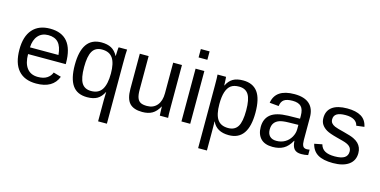

<svg xmlns="http://www.w3.org/2000/svg" viewBox="-85 -1187 3674 1856"><g transform="rotate(15 1751.5 -259.0)"><path d="M134.8 -245.6Q134.8 -154.8 172.4 -105.5Q210 -56.2 282.2 -56.2Q339.4 -56.2 373.8 -79.1Q408.2 -102.1 420.4 -137.2L497.6 -115.2Q450.2 9.8 282.2 9.8Q165 9.8 103.8 -60.1Q42.5 -129.9 42.5 -267.6Q42.5 -398.4 103.8 -468.3Q165 -538.1 278.8 -538.1Q511.7 -538.1 511.7 -257.3V-245.6ZM420.9 -313Q413.6 -396.5 378.4 -434.8Q343.3 -473.1 277.3 -473.1Q213.4 -473.1 176 -430.4Q138.7 -387.7 135.7 -313Z M792.5 9.8Q691.9 9.8 645 -58.1Q598.1 -126 598.1 -261.7Q598.1 -538.1 792.5 -538.1Q852.5 -538.1 891.6 -516.8Q930.7 -495.6 957 -446.3H958Q958 -460.9 960 -496.8Q961.9 -532.7 963.9 -535.2H1048.3Q1044.9 -506.3 1044.9 -391.1V207.5H957V-6.8L959 -86.9H958Q931.6 -34.7 893.1 -12.5Q854.5 9.8 792.5 9.8ZM957 -270.5Q957 -373.5 923.3 -423.3Q889.6 -473.1 815.9 -473.1Q749 -473.1 719.7 -423.3Q690.4 -373.5 690.4 -264.6Q690.4 -153.8 720 -106Q749.5 -58.1 814.9 -58.1Q889.6 -58.1 923.3 -111.3Q957 -164.6 957 -270.5Z M1265.6 -528.3V-193.4Q1265.6 -141.1 1275.9 -112.3Q1286.1 -83.5 1308.6 -70.8Q1331.1 -58.1 1374.5 -58.1Q1438 -58.1 1474.6 -101.6Q1511.2 -145 1511.2 -222.2V-528.3H1599.1V-112.8Q1599.1 -20.5 1602.1 0H1519Q1518.6 -2.4 1518.1 -13.2Q1517.6 -23.9 1516.8 -37.8Q1516.1 -51.8 1515.1 -90.3H1513.7Q1483.4 -35.6 1443.6 -12.9Q1403.8 9.8 1344.7 9.8Q1257.8 9.8 1217.5 -33.4Q1177.2 -76.7 1177.2 -176.3V-528.3Z M1735.4 -640.6V-724.6H1823.2V-640.6ZM1735.4 0V-528.3H1823.2V0Z M2404.8 -266.6Q2404.8 9.8 2210.4 9.8Q2088.4 9.8 2046.4 -82H2043.9Q2045.9 -78.1 2045.9 1V207.5H1958V-420.4Q1958 -502 1955.1 -528.3H2040Q2040.5 -526.4 2041.5 -514.4Q2042.5 -502.4 2043.7 -477.5Q2044.9 -452.6 2044.9 -443.4H2046.9Q2070.3 -492.2 2108.9 -514.9Q2147.5 -537.6 2210.4 -537.6Q2308.1 -537.6 2356.4 -472.2Q2404.8 -406.7 2404.8 -266.6ZM2312.5 -264.6Q2312.5 -375 2282.7 -422.4Q2252.9 -469.7 2188 -469.7Q2135.7 -469.7 2106.2 -447.8Q2076.7 -425.8 2061.3 -379.2Q2045.9 -332.5 2045.9 -257.8Q2045.9 -153.8 2079.1 -104.5Q2112.3 -55.2 2187 -55.2Q2252.4 -55.2 2282.5 -103.3Q2312.5 -151.4 2312.5 -264.6Z M2648.9 9.8Q2569.3 9.8 2529.3 -32.2Q2489.3 -74.2 2489.3 -147.5Q2489.3 -229.5 2543.2 -273.4Q2597.2 -317.4 2717.3 -320.3L2835.9 -322.3V-351.1Q2835.9 -415.5 2808.6 -443.4Q2781.2 -471.2 2722.7 -471.2Q2663.6 -471.2 2636.7 -451.2Q2609.9 -431.2 2604.5 -387.2L2512.7 -395.5Q2535.2 -538.1 2724.6 -538.1Q2824.2 -538.1 2874.5 -492.4Q2924.8 -446.8 2924.8 -360.4V-132.8Q2924.8 -93.8 2935.1 -74Q2945.3 -54.2 2974.1 -54.2Q2986.8 -54.2 3002.9 -57.6V-2.9Q2969.7 4.9 2935.1 4.9Q2886.2 4.9 2864 -20.8Q2841.8 -46.4 2838.9 -101.1H2835.9Q2802.2 -40.5 2757.6 -15.4Q2712.9 9.8 2648.9 9.8ZM2668.9 -56.2Q2717.3 -56.2 2754.9 -78.1Q2792.5 -100.1 2814.2 -138.4Q2835.9 -176.8 2835.9 -217.3V-260.7L2739.7 -258.8Q2677.7 -257.8 2645.8 -246.1Q2613.8 -234.4 2596.7 -210Q2579.6 -185.5 2579.6 -146Q2579.6 -103 2602.8 -79.6Q2626 -56.2 2668.9 -56.2Z M3466.8 -146Q3466.8 -71.3 3410.4 -30.8Q3354 9.8 3252.4 9.8Q3153.8 9.8 3100.3 -22.7Q3046.9 -55.2 3030.8 -124L3108.4 -139.2Q3119.6 -96.7 3154.8 -76.9Q3189.9 -57.1 3252.4 -57.1Q3319.3 -57.1 3350.3 -77.6Q3381.3 -98.1 3381.3 -139.2Q3381.3 -170.4 3359.9 -189.9Q3338.4 -209.5 3290.5 -222.2L3227.5 -238.8Q3151.9 -258.3 3119.9 -277.1Q3087.9 -295.9 3069.8 -322.8Q3051.8 -349.6 3051.8 -388.7Q3051.8 -460.9 3103.3 -498.8Q3154.8 -536.6 3253.4 -536.6Q3340.8 -536.6 3392.3 -505.9Q3443.8 -475.1 3457.5 -407.2L3378.4 -397.5Q3371.1 -432.6 3339.1 -451.4Q3307.1 -470.2 3253.4 -470.2Q3193.8 -470.2 3165.5 -452.1Q3137.2 -434.1 3137.2 -397.5Q3137.2 -375 3148.9 -360.4Q3160.6 -345.7 3183.6 -335.4Q3206.5 -325.2 3280.3 -307.1Q3350.1 -289.6 3380.9 -274.7Q3411.6 -259.8 3429.4 -241.7Q3447.3 -223.6 3457 -200Q3466.8 -176.3 3466.8 -146Z"/></g></svg>

Font: Arial
Style: Regular
Weight: 400
Designer: Steve Matteson
Foundry: Ascender Corporation
Version: Version 2.00.3